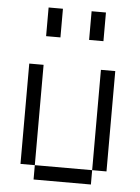

<svg xmlns="http://www.w3.org/2000/svg" viewBox="-53 -792 607 834"><g transform="rotate(5 250.0 -375.0)"><path d="M125 -62.5V0H375V-62.5ZM125 -62.5V-500H62.5V-62.5ZM375 -62.5H437.5V-500H375ZM125 -750Q125 -750 125 -625H187.5Q187.5 -625 187.5 -750ZM312.5 -750Q312.5 -750 312.5 -625H375Q375 -625 375 -750Z"/></g></svg>

Font: UnifontExMono
Style: Regular
Weight: 500
Version: Version 15.0.06